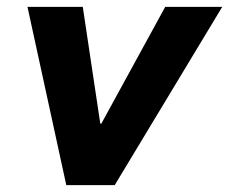

<svg xmlns="http://www.w3.org/2000/svg" viewBox="-20 -533 667 559"><path d="M173 6 60 -513H221L272 -173H275L461 -513H627L314 6Z"/></svg>

Font: REM SemiBold
Style: Italic
Weight: 600
Italic angle: -11°
Designer: Octavio Pardo
Foundry: Ashler Design
Version: Version 1.005;gftools[0.9.28]